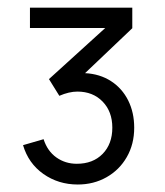

<svg xmlns="http://www.w3.org/2000/svg" viewBox="-20 -740 430 500"><path d="M201.5 -549.5Q240 -547.5 269 -528.8Q298 -510 313.8 -478.5Q329.5 -447 329.5 -407.5Q329.5 -364.5 310.2 -331Q291 -297.5 257.5 -278.5Q224 -259.5 182.5 -259.5Q132 -259.5 93 -287Q54 -314.5 40 -362L93.5 -377.5Q103.5 -346.5 126.8 -330Q150 -313.5 180 -313.5Q222 -313.5 247.2 -339.2Q272.5 -365 272.5 -407.5Q272.5 -449.5 247.2 -475.5Q222 -501.5 181.5 -501.5Q160 -501.5 134.5 -490.5L107.5 -534L254 -667H58V-720H324.5V-666.5Z"/></svg>

Font: CCSD_manrope
Style: Regular
Weight: 400
Designer: Mikhail Sharanda
Foundry: Mikhail Sharanda
Version: Version 4.503